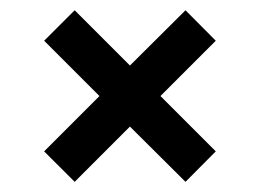

<svg xmlns="http://www.w3.org/2000/svg" viewBox="-20 -485 513 378"><path d="M66.9 -187 175.8 -295.9 66.9 -404.8 127 -464.8 235.8 -356 345.2 -464.8 404.8 -404.8 295.9 -295.9 404.8 -187 345.2 -127 235.8 -235.8 127 -127Z"/></svg>

Font: Berkshire Swash
Style: Regular
Weight: 700
Designer: Astigmatic (AOETI)
Foundry: Astigmatic (AOETI)
Version: Version 1.000